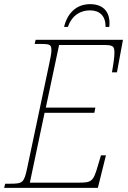

<svg xmlns="http://www.w3.org/2000/svg" viewBox="-36 -906 617 926"><path d="M273 -776H291C312 -833 352 -856 398 -856C443 -856 474 -831 473 -776H491C499 -846 464 -886 399 -886C336 -886 290 -847 273 -776ZM-16 0H436L475 -157H451L437 -110C414 -30 407 -25 341 -25H108L179 -362H419L424 -387H185L249 -689H457C509 -689 516 -686 516 -649C516 -630 508 -578 504 -557H528L557 -714H136L131 -694H158C206 -694 212 -691 212 -662C212 -649 206 -619 198 -582L95 -95C80 -25 74 -20 13 -20H-11Z"/></svg>

Font: Noto Serif SemiCondensed Thin
Style: Italic
Weight: 100
Width: 4
Italic angle: -12°
Designer: Monotype Design Team
Foundry: Monotype Imaging Inc.
Version: Version 2.013